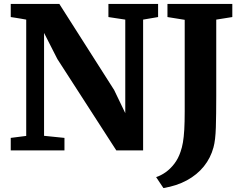

<svg xmlns="http://www.w3.org/2000/svg" viewBox="-20 -763 1241 974"><path d="M34.5 0V-63.5L113 -73.5V-663.5Q100 -666 86.8 -668.2Q73.5 -670.5 60.5 -672.5Q47.5 -674.5 34.5 -676.5V-743H281L559 -306.5L615.5 -189V-663.5L530 -676.5V-743H782V-676.5L706 -663.5V0H570L271 -463.5L203.5 -596V-74L307 -63.5V0ZM772 135.5Q796.5 127.5 820.2 110.8Q844 94 864.2 67.8Q884.5 41.5 896 6.5Q903.5 -14.5 908 -40.8Q912.5 -67 914.8 -105Q917 -143 917 -198.5V-662.5L829.5 -676.5V-743H1158.5V-676.5L1077 -663.5V-275Q1077 -182 1075 -116.8Q1073 -51.5 1063 -15.5Q1048.5 38.5 1014.2 81Q980 123.5 928 151.8Q876 180 809 191Z"/></svg>

Font: Merriweather ExtraBold
Style: Regular
Weight: 800
Version: Version 2.100